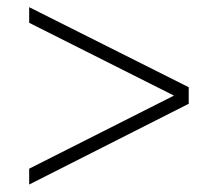

<svg xmlns="http://www.w3.org/2000/svg" viewBox="-20 -527 591 527"><path d="M60.1 -507.3V-464.4L457.5 -264.6L60.1 -64V-20.5L498 -242.2V-287.6Z"/></svg>

Font: Now Light
Style: Regular
Weight: 300
Designer: Alfredo Marco Pradil
Foundry: Alfredo Marco Pradil
Version: Version 1.200;hotconv 1.0.109;makeotfexe 2.5.65596